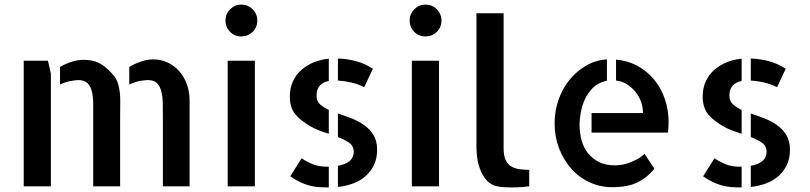

<svg xmlns="http://www.w3.org/2000/svg" viewBox="-20 -817 3554 842"><path d="M190.4 -550.8 203.1 -494.1V0H84V-550.8ZM651.4 -556.6Q684.6 -556.6 713.9 -543.5Q743.2 -530.3 765.1 -505.9Q787.1 -481.4 799.3 -447.8Q811.5 -414.1 811.5 -375V0H694.3V-299.8Q694.3 -333 693.8 -362.8Q693.4 -392.6 687.5 -416Q681.6 -439.5 668.5 -452.6Q655.3 -465.8 627.9 -465.8Q621.1 -465.8 598.6 -462.9Q576.2 -460 546.9 -446.3V-523.4Q573.2 -539.1 600.6 -547.9Q627.9 -556.6 651.4 -556.6ZM482.4 -481.4Q494.1 -463.9 499.5 -443.8Q504.9 -423.8 506.3 -402.3Q507.8 -380.9 507.3 -357.9Q506.8 -335 506.8 -309.6V0H388.7V-299.8Q388.7 -333 388.7 -362.8Q388.7 -392.6 382.8 -416Q377 -439.5 363.3 -452.6Q349.6 -465.8 323.2 -465.8Q311.5 -465.8 288.6 -461.4Q265.6 -457 243.2 -446.3V-523.4Q266.6 -537.1 293.5 -545.9Q320.3 -554.7 346.7 -554.7Q391.6 -554.7 422.4 -536.1Q453.1 -517.6 482.4 -481.4Z M1097.7 -550.8H978.5V0H1097.7ZM1108.4 -726.6Q1108.4 -697.3 1087.9 -677.2Q1067.4 -657.2 1038.1 -657.2Q1008.8 -657.2 988.8 -677.7Q968.8 -698.2 968.8 -726.6Q968.8 -755.9 989.3 -776.4Q1009.8 -796.9 1038.1 -796.9Q1067.4 -796.9 1087.9 -776.4Q1108.4 -755.9 1108.4 -726.6Z M1251 -393.6Q1251 -430.7 1264.6 -460.4Q1278.3 -490.2 1302.7 -511.2Q1327.1 -532.2 1357.9 -544.4Q1388.7 -556.6 1421.9 -559.6V-461.9Q1396.5 -457 1382.3 -441.4Q1368.2 -425.8 1368.2 -397.5Q1368.2 -374 1383.3 -359.9Q1398.4 -345.7 1421.9 -335V-230.5Q1405.3 -235.4 1388.2 -241.7Q1371.1 -248 1354.5 -255.9Q1302.7 -283.2 1276.9 -313.5Q1251 -343.8 1251 -393.6ZM1577.1 -434.6Q1550.8 -448.2 1521 -455.1Q1491.2 -461.9 1461.9 -463.9V-560.5Q1505.9 -558.6 1543 -548.3Q1580.1 -538.1 1615.2 -515.6ZM1302.7 -123Q1322.3 -109.4 1349.1 -97.7Q1376 -85.9 1417 -85.9H1421.9V4.9Q1397.5 4.9 1377 3.4Q1356.4 2 1336.4 -3.4Q1316.4 -8.8 1295.9 -18.6Q1275.4 -28.3 1252.9 -43.9ZM1461.9 -319.3Q1491.2 -309.6 1521.5 -297.9Q1551.8 -286.1 1576.7 -268.6Q1601.6 -251 1617.7 -225.1Q1633.8 -199.2 1633.8 -160.2Q1633.8 -122.1 1620.1 -93.8Q1606.4 -65.4 1583.5 -44.9Q1560.5 -24.4 1529.3 -12.7Q1498 -1 1461.9 2.9V-89.8Q1495.1 -95.7 1513.2 -110.8Q1531.2 -126 1531.2 -151.4Q1531.2 -176.8 1511.2 -190.9Q1491.2 -205.1 1461.9 -215.8Z M1905.3 -550.8H1786.1V0H1905.3ZM1916 -726.6Q1916 -697.3 1895.5 -677.2Q1875 -657.2 1845.7 -657.2Q1816.4 -657.2 1796.4 -677.7Q1776.4 -698.2 1776.4 -726.6Q1776.4 -755.9 1796.9 -776.4Q1817.4 -796.9 1845.7 -796.9Q1875 -796.9 1895.5 -776.4Q1916 -755.9 1916 -726.6Z M2188.5 -168Q2188.5 -134.8 2197.3 -115.7Q2206.1 -96.7 2221.7 -87.4Q2237.3 -78.1 2257.3 -75.2Q2277.3 -72.3 2300.8 -72.3V0Q2288.1 2 2274.4 2.9Q2263.7 3.9 2249 4.4Q2234.4 4.9 2219.7 4.9Q2205.1 4.9 2190.4 3.9Q2175.8 2.9 2164.1 1Q2130.9 -5.9 2112.3 -28.3Q2093.8 -50.8 2084 -78.6Q2074.2 -106.4 2071.8 -132.8Q2069.3 -159.2 2069.3 -173.8V-185.5V-758.8H2188.5Z M2681.6 -555.7Q2734.4 -550.8 2776.9 -527.3Q2819.3 -503.9 2849.6 -466.8Q2879.9 -429.7 2896 -381.8Q2912.1 -334 2912.1 -282.2Q2912.1 -258.8 2909.2 -235.4H2574.2V-321.3H2799.8Q2799.8 -346.7 2791.5 -370.1Q2783.2 -393.6 2767.1 -413.6Q2751 -433.6 2729.5 -447.3Q2708 -460.9 2681.6 -463.9ZM2677.7 -91.8Q2688.5 -91.8 2704.6 -94.2Q2720.7 -96.7 2738.8 -103Q2756.8 -109.4 2774.9 -119.1Q2793 -128.9 2806.6 -142.6L2849.6 -77.1Q2817.4 -37.1 2774.4 -16.6Q2731.4 3.9 2665 3.9Q2611.3 3.9 2564.5 -18.1Q2517.6 -40 2484.4 -78.1Q2451.2 -116.2 2431.6 -167Q2412.1 -217.8 2412.1 -276.4Q2412.1 -332 2430.2 -381.8Q2448.2 -431.6 2479.5 -469.2Q2510.7 -506.8 2552.2 -530.3Q2593.8 -553.7 2641.6 -556.6V-462.9Q2605.5 -456.1 2582 -433.6Q2558.6 -411.1 2545.4 -382.3Q2532.2 -353.5 2526.9 -323.2Q2521.5 -293 2521.5 -271.5Q2521.5 -233.4 2530.8 -200.7Q2540 -168 2559.6 -144Q2579.1 -120.1 2607.9 -106Q2636.7 -91.8 2677.7 -91.8Z M3061.5 -393.6Q3061.5 -430.7 3075.2 -460.4Q3088.9 -490.2 3113.3 -511.2Q3137.7 -532.2 3168.5 -544.4Q3199.2 -556.6 3232.4 -559.6V-461.9Q3207 -457 3192.9 -441.4Q3178.7 -425.8 3178.7 -397.5Q3178.7 -374 3193.8 -359.9Q3209 -345.7 3232.4 -335V-230.5Q3215.8 -235.4 3198.7 -241.7Q3181.6 -248 3165 -255.9Q3113.3 -283.2 3087.4 -313.5Q3061.5 -343.8 3061.5 -393.6ZM3387.7 -434.6Q3361.3 -448.2 3331.5 -455.1Q3301.8 -461.9 3272.5 -463.9V-560.5Q3316.4 -558.6 3353.5 -548.3Q3390.6 -538.1 3425.8 -515.6ZM3113.3 -123Q3132.8 -109.4 3159.7 -97.7Q3186.5 -85.9 3227.5 -85.9H3232.4V4.9Q3208 4.9 3187.5 3.4Q3167 2 3147 -3.4Q3127 -8.8 3106.4 -18.6Q3085.9 -28.3 3063.5 -43.9ZM3272.5 -319.3Q3301.8 -309.6 3332 -297.9Q3362.3 -286.1 3387.2 -268.6Q3412.1 -251 3428.2 -225.1Q3444.3 -199.2 3444.3 -160.2Q3444.3 -122.1 3430.7 -93.8Q3417 -65.4 3394 -44.9Q3371.1 -24.4 3339.8 -12.7Q3308.6 -1 3272.5 2.9V-89.8Q3305.7 -95.7 3323.7 -110.8Q3341.8 -126 3341.8 -151.4Q3341.8 -176.8 3321.8 -190.9Q3301.8 -205.1 3272.5 -215.8Z"/></svg>

Font: Allerta
Style: Stencil
Weight: 400
Designer: Matt McInerney
Foundry: Matt McInerney
Version: Version 1.0